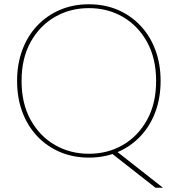

<svg xmlns="http://www.w3.org/2000/svg" viewBox="-20 -730 832 899"><path d="M500 -14 515 -30 743 149H708ZM396 8Q323 8 261.5 -18Q200 -44 154.5 -92Q109 -140 84.5 -206Q60 -272 60 -351Q60 -430 84.5 -496Q109 -562 154.5 -610Q200 -658 261.5 -684Q323 -710 396 -710Q470 -710 531 -684Q592 -658 637.5 -610Q683 -562 707.5 -496Q732 -430 732 -351Q732 -272 707.5 -206Q683 -140 637.5 -92Q592 -44 531 -18Q470 8 396 8ZM396 -10Q484 -10 555 -51Q626 -92 668.5 -168.5Q711 -245 711 -351Q711 -457 668.5 -533.5Q626 -610 555 -651Q484 -692 396 -692Q309 -692 237.5 -651Q166 -610 123.5 -533.5Q81 -457 81 -351Q81 -245 123.5 -168.5Q166 -92 237.5 -51Q309 -10 396 -10Z"/></svg>

Font: Poppins Devanagari Thin
Style: Regular
Weight: 100
Designer: Ninad Kale (Devanagari), Jonny Pinhorn (Latin)
Foundry: Indian Type Foundry
Version: 4.005